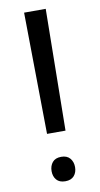

<svg xmlns="http://www.w3.org/2000/svg" viewBox="-83 -750 413 794"><g transform="rotate(-10 123.0 -353.0)"><path d="M162.1 -200.7H84.5L78.1 -710.9H168.9ZM125.5 -97.2Q149.9 -97.2 162.4 -82.3Q174.8 -67.4 174.8 -45.4Q174.8 -23.4 162.4 -9Q149.9 5.4 125.5 5.4Q100.6 5.4 88.4 -9Q76.2 -23.4 76.2 -45.4Q76.2 -67.4 88.4 -82.3Q100.6 -97.2 125.5 -97.2Z"/></g></svg>

Font: TypoPRO Roboto
Style: Regular
Weight: 400
Designer: Google
Version: Version 2.136; 2016